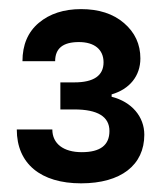

<svg xmlns="http://www.w3.org/2000/svg" viewBox="-20 -914 373 430"><path d="M161.6 -893.6C123 -893.6 91.3 -883.3 66.9 -862.8C42.5 -842.3 30.3 -813.5 30.3 -776.9H103.5C103.5 -805.7 121.1 -819.8 156.7 -819.8C191.4 -819.8 211.9 -803.2 211.9 -774.4C211.9 -744.6 189.9 -729.5 146.5 -729.5H115.2V-668.9H146.5C198.7 -668.9 225.1 -652.8 225.1 -620.6C225.1 -588.9 204.6 -573.2 163.1 -573.2C122.1 -573.2 97.2 -592.3 97.2 -624H17.6C17.6 -547.4 71.3 -503.4 161.6 -503.4C251 -503.4 303.2 -544.4 303.2 -612.3C303.2 -652.8 274.9 -686 230 -697.3V-702.6C270.5 -714.4 294.4 -744.1 294.4 -783.2C294.4 -814.9 282.2 -841.3 257.8 -862.3C233.4 -883.3 201.2 -893.6 161.6 -893.6Z"/></svg>

Font: Estedad Bold
Style: Regular
Weight: 700
Designer: Amin Abedi
Version: Version 7.3